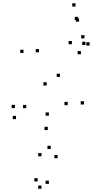

<svg xmlns="http://www.w3.org/2000/svg" viewBox="-20 -772 660 1176"><path d="M494.3 -132V-152H474.3V-132ZM347.3 -300.8V-320.8H327.3V-300.8ZM218.7 -451.7V-471.7H198.7V-451.7ZM457.7 -649V-669H437.7V-649ZM464.3 -639.5V-659.5H444.3V-639.5ZM420.2 -501V-521H400.2V-501ZM475.5 -439.3V-459.3H455.5V-439.3ZM528.7 -493.2V-513.2H508.7V-493.2ZM497.3 -536.7V-556.7H477.3V-536.7ZM503.3 -496.5V-516.5H483.3V-496.5ZM442.5 -731.8V-751.8H422.5V-731.8ZM124 -447.5V-467.5H104V-447.5ZM266 -248.3V-268.3H246V-248.3ZM394.8 -127.8V-147.8H374.8V-127.8ZM279.3 -63.3V-83.3H259.3V-63.3ZM140.7 -109.2V-129.2H120.7V-109.2ZM71.3 -109.8V-129.8H51.3V-109.8ZM78.2 -42.2V-62.2H58.2V-42.2ZM272.7 24.5V4.5H252.7V24.5ZM279.3 354.5V334.5H259.3V354.5ZM333 197.2V177.2H313V197.2ZM290.7 140.8V120.8H270.7V140.8ZM234.2 185.3V165.3H214.2V185.3ZM210.5 339.3V319.3H190.5V339.3ZM234 384.3V364.3H214V384.3Z"/></svg>

Font: Monaspace Radon Dots Var
Style: Regular
Weight: 400
Designer: Riley Cran and the Lettermatic Team
Version: Version 1.100 (Monaspace Radon Dots)